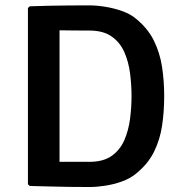

<svg xmlns="http://www.w3.org/2000/svg" viewBox="-20 -708 693 732"><path d="M606 -341.5Q606 -283 598 -229.2Q590 -175.5 567 -129Q544 -82.5 498 -45.5Q476 -27.5 445 -16.2Q414 -5 381.2 0Q348.5 5 321.5 5Q280.5 5 244.8 4.5Q209 4 173 3Q137 2 93.5 1L86.5 -5.5V-677.5L93.5 -684Q136.5 -685.5 172.8 -686.2Q209 -687 244.8 -687.2Q280.5 -687.5 321.5 -687.5Q348.5 -687.5 381.2 -682.2Q414 -677 445.2 -666Q476.5 -655 498 -637Q543.5 -600 566.5 -553.5Q589.5 -507 597.8 -453.2Q606 -399.5 606 -341.5ZM481.5 -341.5Q481.5 -384.5 475.8 -428.8Q470 -473 453.8 -509.8Q437.5 -546.5 405.5 -569Q373.5 -591.5 321 -591.5Q291.5 -591.5 265.2 -591.8Q239 -592 207 -592.5V-91Q239 -91.5 265.2 -91.2Q291.5 -91 321 -91Q373.5 -91 405.5 -113.5Q437.5 -136 453.8 -173.2Q470 -210.5 475.8 -254.8Q481.5 -299 481.5 -341.5Z"/></svg>

Font: Signika Medium
Style: Regular
Weight: 500
Designer: Anna Giedry
Foundry: Anna Giedry
Version: Version 2.000